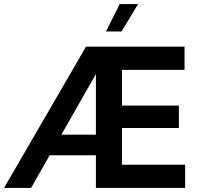

<svg xmlns="http://www.w3.org/2000/svg" viewBox="-25 -931 993 951"><path d="M-5 0H129L221 -162H450V0H892V-115H579V-297H861V-408H579V-585H889V-700H401ZM500 -775H577L659 -911H568ZM279 -264 450 -564V-264Z"/></svg>

Font: Chess Sans SemiBold
Style: Regular
Weight: 600
Designer: Wolf Bōese
Foundry: Wolf Bōese
Version: Version 7.223;Glyphs 3.3 (3306)